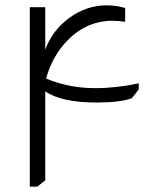

<svg xmlns="http://www.w3.org/2000/svg" viewBox="-20 -701 596 721"><path d="M150 -514Q176 -587 240.5 -634Q305 -681 381 -681Q416 -681 450 -671V-619Q426 -623 403 -623Q306 -623 234 -550Q177 -492 153 -406Q240 -370 337 -370Q416 -370 501 -388V-365L475 -332Q429 -316 344 -316Q210 -316 150 -358V-24L120 0H92V-674H150Z"/></svg>

Font: Almarai Light
Style: Regular
Weight: 300
Designer: Boutros International 2019
Foundry: Created by Boutros International 2019
Version: Version 1.10